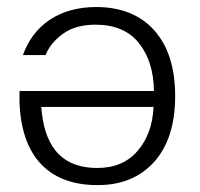

<svg xmlns="http://www.w3.org/2000/svg" viewBox="-20 -522 569 547"><path d="M35.6 -262.7C30.8 -104.5 96.2 5.4 257.8 5.4C325.7 5.4 379.4 -16.6 419.4 -61C459 -105.5 479 -167.5 479 -248C479 -328.1 459.5 -390.6 419.9 -435.1C380.4 -479.5 324.7 -502 253.9 -502C148.4 -502 75.2 -449.7 45.4 -365.2H109.9C119.1 -388.7 136.2 -409.2 160.2 -426.3C184.1 -443.4 214.8 -451.7 252.4 -451.7C306.6 -451.7 348.1 -434.1 376 -398.9C403.8 -363.8 418 -318.4 418.5 -262.7ZM417.5 -217.3C415 -166 399.9 -124.5 372.1 -92.3C344.2 -59.6 306.2 -43.5 257.3 -43.5C143.6 -43.5 104.5 -120.1 97.7 -217.3Z"/></svg>

Font: Estedad Light
Style: Regular
Weight: 300
Designer: Amin Abedi
Version: Version 7.3